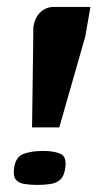

<svg xmlns="http://www.w3.org/2000/svg" viewBox="-20 -525 282 548"><path d="M71.5 -161.4 75.3 -447.8Q79.4 -475.2 95.5 -490.2Q111.5 -505.3 134.4 -505.3H238.1L223.4 -420.8L149.2 -161.4ZM20.2 -45.6Q24.9 -77.9 48 -86.1Q71 -94.2 102.8 -94.2Q134.9 -94.2 152.9 -85.9Q171 -77.5 166.2 -45.6Q163.2 -22.8 152.4 -12.7Q141.7 -2.7 125 0Q108.3 2.8 86.4 2.8Q65.2 2.8 49 0Q32.8 -2.7 25 -12.7Q17.1 -22.8 20.2 -45.6Z"/></svg>

Font: Genos Thin
Style: Italic
Weight: 100
Italic angle: -8°
Designer: Robert E. Leuschke
Foundry: Robert E. Leuschke
Version: Version 1.010